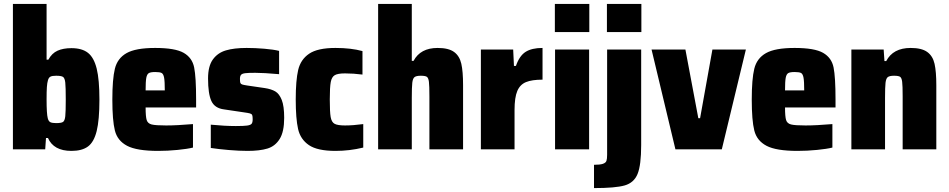

<svg xmlns="http://www.w3.org/2000/svg" viewBox="-20 -763 4849 981"><path d="M225 -58H215L211 0H46V-743H218V-458H227Q245 -491 274 -504Q303 -517 345 -517Q399 -517 429.5 -493Q460 -469 474 -412.5Q488 -356 488 -254Q488 -150 474 -93.5Q460 -37 429.5 -14.5Q399 8 345 8Q254 8 225 -58ZM316 -255Q316 -318 313.5 -341Q311 -364 302 -370Q293 -376 267 -376Q247 -376 238 -371.5Q229 -367 225 -353Q221 -340 219.5 -318Q218 -296 218 -255Q218 -182 224 -159Q228 -143 237.5 -138.5Q247 -134 267 -134Q293 -134 302 -140Q311 -146 313.5 -169Q316 -192 316 -255Z M982 -214H724Q724 -167 729.5 -149.5Q735 -132 755 -127Q775 -122 829 -122Q884 -122 966 -129V-9Q938 -2 887.5 3Q837 8 788 8Q679 8 629.5 -18Q580 -44 567 -96Q554 -148 554 -254Q554 -359 567 -412Q580 -465 626.5 -491.5Q673 -518 773 -518Q875 -518 918.5 -493Q962 -468 972 -418.5Q982 -369 982 -254ZM724 -301H822Q822 -347 818.5 -366Q815 -385 806 -390Q797 -395 773 -395Q750 -395 740.5 -389.5Q731 -384 727.5 -365.5Q724 -347 724 -301Z M1057 -7V-126Q1129 -119 1185 -119Q1226 -119 1243 -121.5Q1260 -124 1265.5 -130.5Q1271 -137 1271 -154Q1271 -169 1268.5 -175Q1266 -181 1257 -183.5Q1248 -186 1226 -189L1125 -204Q1077 -210 1060 -247Q1043 -284 1043 -362Q1043 -425 1067.5 -459Q1092 -493 1134 -505.5Q1176 -518 1240 -518Q1284 -518 1331 -514Q1378 -510 1406 -503V-384Q1327 -391 1284 -391Q1248 -391 1232.5 -389Q1217 -387 1211.5 -380.5Q1206 -374 1206 -360Q1206 -345 1208 -339.5Q1210 -334 1217 -331.5Q1224 -329 1244 -326L1333 -313Q1366 -308 1386.5 -296Q1407 -284 1419.5 -252.5Q1432 -221 1432 -161Q1432 -90 1409 -53Q1386 -16 1346.5 -4Q1307 8 1245 8Q1202 8 1149 3.5Q1096 -1 1057 -7Z M1491 -255Q1491 -352 1503.5 -405.5Q1516 -459 1559.5 -488.5Q1603 -518 1694 -518Q1774 -518 1832 -502V-382Q1786 -388 1743 -388Q1706 -388 1690.5 -379Q1675 -370 1670 -344Q1665 -318 1665 -255Q1665 -191 1669.5 -165Q1674 -139 1689.5 -130.5Q1705 -122 1743 -122Q1784 -122 1836 -129V-9Q1766 8 1694 8Q1602 8 1558.5 -21.5Q1515 -51 1503 -104Q1491 -157 1491 -255Z M1912 -743H2084V-452H2093Q2128 -518 2216 -518Q2272 -518 2300 -497.5Q2328 -477 2337 -437.5Q2346 -398 2346 -328V0H2174V-271Q2174 -325 2171.5 -345Q2169 -365 2161 -370.5Q2153 -376 2130 -376Q2107 -376 2098 -369Q2089 -362 2086.5 -340Q2084 -318 2084 -263V0H1912Z M2437 -510H2602L2606 -426H2616Q2634 -478 2665.5 -498Q2697 -518 2752 -518V-356Q2698 -356 2667.5 -343.5Q2637 -331 2623 -298Q2609 -265 2609 -201V0H2437Z M2815 -599V-743H2991V-599ZM2816 0V-510H2990V0Z M3081 -599V-743H3257V-599ZM3082 28V-510H3256V-22Q3256 81 3237.5 126Q3219 171 3171.5 184.5Q3124 198 3015 198V79Q3046 79 3060.5 74Q3075 69 3078.5 59Q3082 49 3082 28Z M3431 0 3309 -510H3482L3548 -159H3557L3620 -510H3791L3668 0Z M4249 -214H3991Q3991 -167 3996.5 -149.5Q4002 -132 4022 -127Q4042 -122 4096 -122Q4151 -122 4233 -129V-9Q4205 -2 4154.5 3Q4104 8 4055 8Q3946 8 3896.5 -18Q3847 -44 3834 -96Q3821 -148 3821 -254Q3821 -359 3834 -412Q3847 -465 3893.5 -491.5Q3940 -518 4040 -518Q4142 -518 4185.5 -493Q4229 -468 4239 -418.5Q4249 -369 4249 -254ZM3991 -301H4089Q4089 -347 4085.5 -366Q4082 -385 4073 -390Q4064 -395 4040 -395Q4017 -395 4007.5 -389.5Q3998 -384 3994.5 -365.5Q3991 -347 3991 -301Z M4330 -510H4495L4499 -451H4508Q4543 -518 4633 -518Q4689 -518 4717.5 -497.5Q4746 -477 4755 -437Q4764 -397 4764 -327V0H4592V-271Q4592 -325 4589.5 -345Q4587 -365 4579 -370.5Q4571 -376 4548 -376Q4525 -376 4516 -369Q4507 -362 4504.5 -340Q4502 -318 4502 -263V0H4330Z"/></svg>

Font: Saira Semi Condensed ExtraBold
Style: Regular
Weight: 800
Width: 4
Designer: Hector Gatti with collaboration of the Omnibus-Type team
Foundry: Omnibus-Type
Version: Version 1.001; ttfautohint (v1.8)